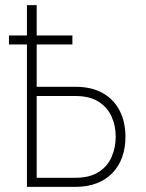

<svg xmlns="http://www.w3.org/2000/svg" viewBox="-20 -731 570 751"><path d="M106 -391.6H273.9Q338.9 -391.6 382.3 -366.7Q425.8 -341.8 448.2 -297.9Q470.7 -253.9 470.7 -195.8Q470.7 -152.8 458 -116.9Q445.3 -81.1 420.4 -54.9Q395.5 -28.8 358.9 -14.4Q322.3 0 273.9 0H85.4V-710.9H123.5V-35.6H273.9Q330.6 -35.6 365.5 -57.9Q400.4 -80.1 416.5 -116.9Q432.6 -153.8 432.6 -196.8Q432.6 -238.8 416.5 -274.9Q400.4 -311 365.5 -333.3Q330.6 -355.5 273.9 -355.5H106ZM263.2 -592.3V-557.1H15.1V-592.3Z"/></svg>

Font: Roboto Condensed ExtraLight
Style: Regular
Weight: 250
Designer: Christian Robertson
Foundry: Google
Version: Version 3.008; 2023